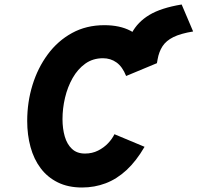

<svg xmlns="http://www.w3.org/2000/svg" viewBox="-20 -823 879 854"><path d="M525 -542 528 -559Q540 -626.5 566 -675.8Q592 -725 644.2 -756.5Q696.5 -788 788 -803L839 -683Q783.5 -674 751.2 -658Q719 -642 703 -617.5Q687 -593 681 -559L678 -542ZM345 11Q283 11 237 -11.8Q191 -34.5 160.8 -74.8Q130.5 -115 115.8 -169Q101 -223 101 -285Q101 -368.5 124.5 -444.8Q148 -521 192.5 -581.2Q237 -641.5 300.5 -676.2Q364 -711 444 -711Q513 -711 560.2 -686.2Q607.5 -661.5 636.2 -622.8Q665 -584 678 -542L541 -485Q524.5 -526.5 498.2 -545.2Q472 -564 438 -564Q393 -564 359.2 -539.8Q325.5 -515.5 303 -475.8Q280.5 -436 269.2 -388.2Q258 -340.5 258 -293Q258 -251 268 -216.2Q278 -181.5 300 -160.8Q322 -140 358 -140Q390 -140 416.2 -153.2Q442.5 -166.5 461 -186.2Q479.5 -206 489 -226L623 -170Q586 -106.5 542.8 -66.5Q499.5 -26.5 450 -7.8Q400.5 11 345 11Z"/></svg>

Font: Overpass Black
Style: Italic
Weight: 900
Italic angle: -10°
Designer: Delve Withrington, Dave Bailey, Thomas Jockin
Foundry: Delve Fonts LLC
Version: Version 4.000